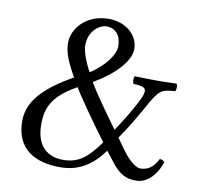

<svg xmlns="http://www.w3.org/2000/svg" viewBox="-75 -726 855 816"><g transform="rotate(10 352.5 -318.5)"><path d="M250 -338C261 -317 341 -201 398 -126C349 -59 313 -23 242 -23C179 -23 125 -58 125 -156C125 -227 147 -281 250 -338ZM421 -94 450 -57C497 8 534 10 565 10C600 10 645 -18 668 -88C662.8 -93.4 658 -98 647 -98C627 -59 604 -44 571 -44C555 -44 525 -64 494 -107L458 -157C497.6 -214 520.1 -254 547 -302C593 -384 599.8 -389.2 661 -393C667 -399 667 -420 661 -426C641 -425 611 -424 577 -424C543 -424 502 -425 482 -426C476 -420 476 -399 482 -393C536.1 -390.3 551 -385 513.4 -315C496.3 -283.1 472.1 -240.3 436 -187C390 -249 332 -332 314 -363L310 -371C393 -419 459 -484 459 -539C459 -602 401 -647 331 -647C231 -647 177 -576 177 -517C177 -479 191 -440 228 -376C96 -302 43 -235 43 -156C43 -34 128 10 235 10C320 10 375 -31 421 -94ZM289 -409C263 -458 251 -496 251 -519C251 -585 300 -614 326 -614C367 -614 390 -584 390 -539C390 -503 353 -451 289 -409Z"/></g></svg>

Font: Libertinus Math
Style: Regular
Weight: 400
Designer: Philipp H. Poll
Foundry: Khaled Hosny
Version: Version 6.2